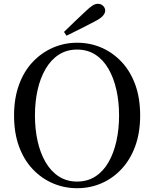

<svg xmlns="http://www.w3.org/2000/svg" viewBox="-20 -974 812 1011"><path d="M317 -806Q346 -834 374.5 -861.5Q403 -889 429 -913Q453 -936 467.5 -945Q482 -954 495 -954Q512 -954 523 -943Q534 -932 534 -918Q534 -905 522 -891Q510 -877 477 -860Q441 -841 404 -822.5Q367 -804 330 -786ZM386 17Q319 17 259 -8.5Q199 -34 152.5 -83Q106 -132 80 -203Q54 -274 54 -366Q54 -456 80 -527.5Q106 -599 152.5 -648Q199 -697 259 -723Q319 -749 386 -749Q454 -749 513.5 -723.5Q573 -698 619.5 -649Q666 -600 692 -529Q718 -458 718 -366Q718 -275 692 -204Q666 -133 619.5 -83.5Q573 -34 513.5 -8.5Q454 17 386 17ZM386 -18Q441 -18 482.5 -45Q524 -72 551.5 -120Q579 -168 593 -231Q607 -294 607 -366Q607 -438 593 -500.5Q579 -563 551.5 -611Q524 -659 482.5 -686Q441 -713 386 -713Q331 -713 289.5 -686Q248 -659 220 -611Q192 -563 178 -500.5Q164 -438 164 -366Q164 -294 178 -231Q192 -168 220 -120Q248 -72 289.5 -45Q331 -18 386 -18Z"/></svg>

Font: Noto Serif KR ExtraLight Medium
Style: Regular
Weight: 500
Version: Version 2.002-H1;hotconv 1.1.0;makeotfexe 2.6.0